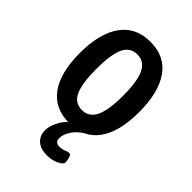

<svg xmlns="http://www.w3.org/2000/svg" viewBox="-213 -619 896 896"><g transform="rotate(45 235.0 -171.5)"><path d="M236 7Q140 7 90 -61.5Q40 -130 40 -260Q40 -390 90.5 -460Q141 -530 236 -530Q332 -530 381.5 -460Q431 -390 431 -260Q431 -130 381.5 -61.5Q332 7 236 7ZM235 -78Q281 -78 302.5 -122Q324 -166 324 -261Q324 -357 302.5 -401Q281 -445 235 -445Q188 -445 167.5 -401Q147 -357 147 -261Q147 -166 167.5 -122Q188 -78 235 -78ZM269 187Q227 187 203.5 166Q180 145 180 110Q180 78 202 40.5Q224 3 265 -17L320 -10Q289 9 271 36.5Q253 64 253 89Q253 117 282 117Q299 117 313 111Q327 105 335 105Q345 105 349.5 121Q354 137 354 148Q354 162 327.5 174.5Q301 187 269 187Z"/></g></svg>

Font: Asap Condensed Medium
Style: Regular
Weight: 500
Width: 3
Designer: Pablo Cosgaya
Foundry: Omnibus-Type
Version: Version 3.001; ttfautohint (v1.8.4.7-5d5b)